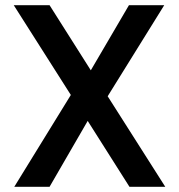

<svg xmlns="http://www.w3.org/2000/svg" viewBox="-20 -720 690 740"><path d="M35 0 253 -354 33 -700H171L330 -449L477 -700H613L395 -349L617 0H479L318 -254L171 0Z"/></svg>

Font: DM Sans 17pt SemiBold
Style: Regular
Weight: 600
Version: Version 4.004;gftools[0.9.30]